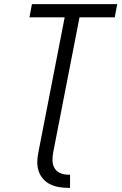

<svg xmlns="http://www.w3.org/2000/svg" viewBox="-20 -690 590 932"><path d="M312 222Q288 222 265.5 218Q243 214 223.5 204.5Q204 195 189.5 178.5Q175 162 168 141.5Q161 121 161 98Q161 75 166 51L294 -606H123L135 -670H549L537 -606H366L238 51Q234 72 235 92Q236 112 245.5 127.5Q255 143 273 150.5Q291 158 311 158H320V222Z"/></svg>

Font: Lode Term
Style: Italic
Weight: 400
Italic angle: -11°
Monospace: yes
Designer: Belleve Invis
Foundry: Belleve Invis
Version: Version 29.2.0